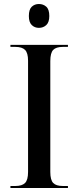

<svg xmlns="http://www.w3.org/2000/svg" viewBox="-20 -938 391 958"><path d="M32 0V-10H57Q90 -10 105 -25Q120 -40 120 -80V-635Q120 -674 105 -689Q90 -704 57 -704H32V-714H319V-704H293Q260 -704 245.5 -689Q231 -674 231 -633V-80Q231 -40 245.5 -25Q260 -10 293 -10H319V0ZM174 -799Q153 -799 138.5 -813Q124 -827 124 -858Q124 -891 138.5 -904.5Q153 -918 174 -918Q196 -918 211 -904.5Q226 -891 226 -858Q226 -827 211 -813Q196 -799 174 -799Z"/></svg>

Font: Noto Serif Display SemiCondensed Medium
Style: Regular
Weight: 500
Width: 4
Designer: Monotype Design Team
Foundry: Monotype Imaging Inc.
Version: Version 2.009